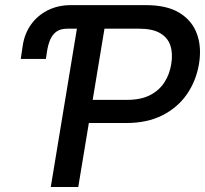

<svg xmlns="http://www.w3.org/2000/svg" viewBox="-20 -748 820 768"><path d="M163.6 -512.2H63L71.3 -567.9Q78.6 -613.8 104 -649.7Q129.4 -685.5 170.4 -706.5Q211.4 -727.5 263.7 -727.5H346.7L331.5 -633.3H249.5Q220.7 -633.3 204.3 -620.4Q188 -607.4 179.9 -587.2Q171.9 -566.9 168.5 -544.9ZM183.1 0 303.2 -727.5H563Q647.9 -727.5 698.2 -696.5Q748.5 -665.5 767.8 -612.3Q787.1 -559.1 775.9 -491.7Q764.6 -424.8 727.8 -371.3Q690.9 -317.9 629.9 -286.9Q568.8 -255.9 484.4 -255.9H305.7L321.8 -348.6H489.3Q543.5 -348.6 580.1 -367.4Q616.7 -386.2 637.7 -418.7Q658.7 -451.2 665 -491.7Q671.9 -533.7 661.6 -565.4Q651.4 -597.2 620.8 -615.2Q590.3 -633.3 536.1 -633.3H397.9L293 0Z"/></svg>

Font: Inter Tight Medium
Style: Italic
Weight: 500
Italic angle: -9.39999°
Designer: Rasmus Andersson
Foundry: rsms
Version: Version 3.004